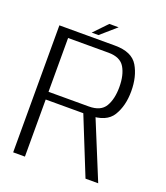

<svg xmlns="http://www.w3.org/2000/svg" viewBox="-140 -863 829 959"><g transform="rotate(20 274.0 -383.5)"><path d="M43 0H105.5V-303.5H336Q427.5 -303.5 460.2 -357Q493 -410.5 493 -488Q493 -566.5 460.8 -620.8Q428.5 -675 338.5 -675H43ZM427.5 0H495L361 -326.5L298.5 -320.5ZM105.5 -344.5V-630.5H320Q383 -630.5 406.5 -590.8Q430 -551 430 -487.5Q430 -424 406.5 -384.2Q383 -344.5 320 -344.5ZM207 -696H243L324.5 -767H275Z"/></g></svg>

Font: Anybody UltraCondensed Thin Light
Style: Regular
Weight: 300
Version: Version 1.111